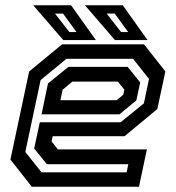

<svg xmlns="http://www.w3.org/2000/svg" viewBox="-20 -708 666 728"><path d="M526 -540 607 -437 576.5 -294.5 452 -191.5H180L175.5 -172L199.5 -141.5H537L507 0H100.5L19.5 -103L90.5 -437L215.5 -540ZM464 -454.5 511.5 -395.5 497 -327.5 433 -274.5H137.5L162 -391.5L239.5 -454.5ZM484.5 -485H232L134 -404.5L76 -132L137.5 -54.5H460L466.5 -85.5H157.5L109.5 -145L131 -244.5H437.5L525.5 -316L545 -408.5ZM427 -398.5H254.5L217.5 -368L209 -328H422L447.5 -349L451.5 -368ZM539.5 -556H416L302 -688H445.5ZM466 -586.5 415 -656.5H384.5L439 -586.5ZM343.5 -556H220L106 -688H249.5ZM270 -586.5 219 -656.5H188.5L243 -586.5Z"/></svg>

Font: Tourney Thin SemiBold
Style: Italic
Weight: 600
Italic angle: -12°
Version: Version 1.015